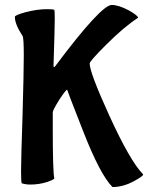

<svg xmlns="http://www.w3.org/2000/svg" viewBox="-20 -711 608 775"><path d="M315 -183Q250 -349 251 -349Q246 -349 219 -308Q193 -266 193 -258V-193Q193 -21 199 8Q201 13 172 23Q139 34 102 34Q85 34 68 29Q65 26 65 -20Q65 -69 71 -245Q76 -422 76 -487Q76 -559 71 -566Q40 -613 40 -643Q40 -650 84 -662Q131 -674 170 -674Q197 -674 199 -671Q201 -669 201 -635Q201 -596 196 -446Q196 -440 199 -440Q200 -440 203 -444Q388 -691 431 -691Q459 -691 500 -669Q537 -648 537 -640V-639Q481 -603 407 -529Q342 -464 342 -455Q342 -418 421 -245Q505 -61 557 -8Q563 -3 523 19Q478 44 434 44Q384 -6 315 -183Z"/></svg>

Font: Bubblegum Sans
Style: Regular
Weight: 400
Designer: Angel Koziupa and Alejandro Paul
Foundry: Angel Koziupa and Alejandro Paul
Version: Version 1.001